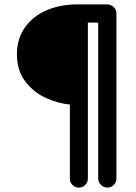

<svg xmlns="http://www.w3.org/2000/svg" viewBox="-20 -842 618 874"><path d="M332 -822H468Q485 -822 497.5 -810Q510 -798 510 -781V-29Q510 -12 497.5 0Q485 12 468 12Q452 12 439.5 -0.5Q427 -13 427 -29V-739H380V-29Q380 -12 368 0Q356 12 339 12Q322 12 310 0Q298 -12 298 -29V-366Q246 -371 190.5 -395.5Q135 -420 96 -470Q57 -520 57 -596Q57 -664 92.5 -715.5Q128 -767 190.5 -794.5Q253 -822 332 -822Z"/></svg>

Font: Tsukimi Rounded SemiBold
Style: Regular
Weight: 600
Designer: Takashi Funayama
Foundry: Takashi Funayama
Version: Version 1.032; ttfautohint (v1.8.3)